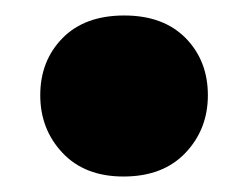

<svg xmlns="http://www.w3.org/2000/svg" viewBox="-20 -535 320 248"><path d="M139.5 -307Q89.5 -307 60.8 -337.5Q32 -368 32 -412Q32 -456.5 60.8 -485.8Q89.5 -515 140.5 -515Q191 -515 219.8 -485.8Q248.5 -456.5 248.5 -412Q248.5 -368 219.5 -337.5Q190.5 -307 139.5 -307Z"/></svg>

Font: Commissioner ExtraBold
Style: Regular
Weight: 800
Designer: Kostas Bartsokas
Foundry: Kostas Bartsokas
Version: Version 1.000; ttfautohint (v1.8.3)